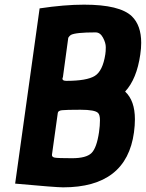

<svg xmlns="http://www.w3.org/2000/svg" viewBox="-20 -788 626 824"><path d="M341 -768Q494 -768 546 -718Q586 -679 586 -604Q586 -581 582 -554Q567 -449 517 -395Q559 -356 559 -276Q559 -250 555 -220Q523 16 251 16Q220 16 45 0L150 -752Q256 -768 341 -768ZM405 -221Q409 -249 409 -272Q409 -295 401 -303Q388 -317 325.5 -317Q263 -317 246 -315Q229 -313 228 -303L203 -124Q202 -114 215 -111.5Q228 -109 289 -109Q350 -109 372.5 -131Q395 -153 405 -221ZM248 -450Q248 -441 265 -441Q352 -441 386.5 -462Q421 -483 432 -555Q434 -567 434 -585.5Q434 -604 422 -626.5Q410 -649 390 -649Q304 -649 284 -638Q278 -634 273 -626L250 -457Q248 -453 248 -450Z"/></svg>

Font: Chau Philomene One
Style: Italic
Weight: 400
Designer: Vicente Lamonaca
Foundry: TipoType
Version: Version 1.002